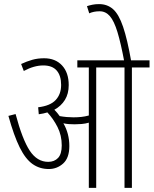

<svg xmlns="http://www.w3.org/2000/svg" viewBox="-20 -916 749 936"><path d="M318 -204Q318 -146 288 -119Q258 -92 218 -92Q173 -92 138.5 -116.5Q104 -141 76 -197.5Q48 -254 21 -351L56 -360Q89 -236 125 -181.5Q161 -127 215 -127Q245 -127 263 -146Q281 -165 281 -207Q281 -256 260.5 -296.5Q240 -337 211 -368Q192 -362 169 -359L166 -393Q225 -400 251.5 -428.5Q278 -457 278 -502Q278 -547 256.5 -572Q235 -597 191 -597Q146 -597 96 -570L83 -604Q111 -617 137.5 -624.5Q164 -632 195 -632Q250 -632 282.5 -597Q315 -562 315 -501Q315 -459 296.5 -429Q278 -399 245 -381Q260 -366 271 -350Q288 -347 305 -345.5Q322 -344 338 -344Q358 -344 376.5 -346Q395 -348 413 -353V-587H357V-622H709V-587H623V0H587V-587H449V0H413V-318Q396 -313 378 -311.5Q360 -310 344 -310Q330 -310 316 -311Q302 -312 289 -315Q318 -265 318 -204ZM586 -615Q569 -706 552.5 -760Q536 -814 515.5 -837.5Q495 -861 466 -861Q451 -861 438.5 -858.5Q426 -856 415 -851L404 -886Q416 -890 430.5 -893Q445 -896 463 -896Q503 -896 531 -871.5Q559 -847 580 -785.5Q601 -724 620 -615Z"/></svg>

Font: Noto Sans Devanagari ExtraCondensed ExtraLight
Style: Regular
Weight: 200
Width: 2
Designer: Jelle Bosma - Monotype Design Team
Foundry: Monotype Imaging Inc.
Version: Version 2.004; ttfautohint (v1.8.4.7-5d5b)